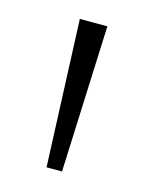

<svg xmlns="http://www.w3.org/2000/svg" viewBox="-65 -853 332 431"><g transform="rotate(15 101.0 -637.5)"><path d="M83 -467 69 -808H133L119 -467Z"/></g></svg>

Font: Encode Sans SC Condensed Thin Light
Style: Regular
Weight: 300
Version: Version 3.002